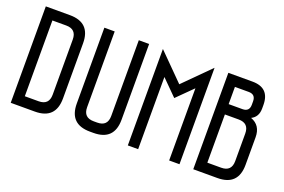

<svg xmlns="http://www.w3.org/2000/svg" viewBox="-91 -981 1891 1279"><g transform="rotate(20 854.5 -342.0)"><path d="M219.7 -683.6Q366.2 -683.6 366.2 -537.1Q366.2 -407.2 366.2 -146.5Q366.2 0 219.7 0Q163.1 0 48.8 0Q48.8 -25.4 48.8 -62.5Q48.8 -174.8 48.8 -398.4Q48.8 -469.7 48.8 -683.6Q91.8 -683.6 219.7 -683.6ZM122.1 -610.4Q122.1 -475.6 122.1 -73.2Q146.5 -73.2 219.7 -73.2Q293 -73.2 293 -146.5Q293 -276.4 293 -537.1Q293 -610.4 219.7 -610.4Q187.5 -610.4 122.1 -610.4Z M781.2 -683.6Q781.2 -549.8 781.2 -146.5Q781.2 0 634.8 0Q627 0 610.4 0Q463.9 0 463.9 -146.5Q463.9 -205.1 463.9 -292Q463.9 -378.9 463.9 -495.1Q463.9 -542 463.9 -683.6Q482.4 -683.6 537.1 -683.6Q537.1 -549.8 537.1 -146.5Q537.1 -73.2 610.4 -73.2Q618.2 -73.2 634.8 -73.2Q708 -73.2 708 -146.5Q708 -325.2 708 -683.6Q726.6 -683.6 781.2 -683.6Z M1245.1 -683.6Q1245.1 -512.7 1245.1 0Q1226.6 0 1171.9 0Q1171.9 -127.9 1171.9 -511.7Q1144.5 -484.4 1061.5 -402.3Q1034.2 -429.7 952.1 -511.7Q952.1 -383.8 952.1 0Q933.6 0 878.9 0Q878.9 -25.4 878.9 -62.5Q878.9 -174.8 878.9 -398.4Q878.9 -469.7 878.9 -683.6Q924.8 -637.7 1061.5 -500Q1107.4 -545.9 1245.1 -683.6Z M1342.8 0Q1342.8 -25.4 1342.8 -62.5Q1342.8 -174.8 1342.8 -398.4Q1342.8 -469.7 1342.8 -683.6Q1385.7 -683.6 1513.7 -683.6Q1635.7 -683.6 1635.7 -561.5Q1635.7 -553.7 1635.7 -537.1Q1635.7 -476.6 1587.9 -453.1Q1660.2 -426.8 1660.2 -341.8Q1660.2 -276.4 1660.2 -146.5Q1660.2 0 1513.7 0Q1457 0 1342.8 0ZM1416 -415Q1416 -329.1 1416 -73.2Q1440.4 -73.2 1513.7 -73.2Q1586.9 -73.2 1586.9 -146.5Q1586.9 -211.9 1586.9 -341.8Q1586.9 -415 1513.7 -415Q1481.4 -415 1416 -415ZM1416 -610.4Q1416 -580.1 1416 -488.3Q1440.4 -488.3 1513.7 -488.3Q1562.5 -488.3 1562.5 -537.1Q1562.5 -544.9 1562.5 -561.5Q1562.5 -610.4 1513.7 -610.4Q1481.4 -610.4 1416 -610.4Z"/></g></svg>

Font: ZAANS 2018
Style: Regular
Weight: 400
Designer: Counter Creatives
Version: Version 1.0 - 24-01-18